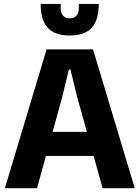

<svg xmlns="http://www.w3.org/2000/svg" viewBox="-20 -986 732 1006"><path d="M5.5 0 224 -727H467.5L686 0H517.5L452 -235L540 -169H181.5L190.5 -295H505L451.5 -237L385.5 -473.5L349 -622H341L305 -473.5L174 0ZM345.5 -800Q266 -800 229.5 -841.2Q193 -882.5 193 -965.5H298.5Q295 -924.5 307.8 -907.2Q320.5 -890 345.5 -890Q370.5 -890 383.2 -907.2Q396 -924.5 392.5 -965.5H497.5Q497.5 -882.5 461 -841.2Q424.5 -800 345.5 -800Z"/></svg>

Font: Spline Sans
Style: Regular
Weight: 400
Designer: Eben Sorkin, Mirko Velimirovic
Foundry: Sorkin Type
Version: Version 1.001